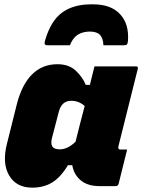

<svg xmlns="http://www.w3.org/2000/svg" viewBox="-20 -852 654 882"><path d="M393 -707Q361 -707 338 -693Q315 -679 301 -644H199Q190 -644 186.5 -648Q183 -652 187 -666Q213 -756 265 -794Q317 -832 397 -832H409Q489 -832 531 -787.5Q573 -743 568 -666Q567 -653 563.5 -648.5Q560 -644 549 -644H455Q454 -676 439.5 -691.5Q425 -707 393 -707ZM244 -557Q297 -557 328.5 -527Q360 -497 374 -462H393Q398 -482 403 -503Q408 -524 414 -547H605Q616 -547 613 -536Q591 -447 568 -356Q545 -265 524 -180Q520 -165 534 -165H564Q554 -126 544.5 -86.5Q535 -47 525 -8Q522 3 511 3H437Q383 3 351 -23.5Q319 -50 312 -93H292Q259 -38 220 -14Q181 10 128 10Q55 10 22 -46Q-11 -102 12 -192L57 -372Q80 -463 127 -510Q174 -557 244 -557ZM223 -176Q232 -166 255 -166Q291 -166 327 -201Q337 -241 347.5 -282.5Q358 -324 369 -365Q357 -376 341.5 -382.5Q326 -389 307 -389Q263 -389 250 -338L219 -219Q211 -189 223 -176Z"/></svg>

Font: Recursive Sn Lnr St Blk
Style: Italic
Weight: 900
Italic angle: -15°
Version: Version 1.079;hotconv 1.0.112;makeotfexe 2.5.65598; ttfautoh